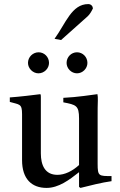

<svg xmlns="http://www.w3.org/2000/svg" viewBox="-20 -907 587 940"><path d="M279 -711 409 -827C419 -836 428 -851 435 -866C434 -877 426 -887 412 -887C331 -887 302 -793 247 -717ZM168 -548C197 -548 220 -572 220 -599C220 -628 197 -651 169 -651C141 -651 117 -628 117 -599C117 -572 141 -548 168 -548ZM357 -548C385 -548 408 -572 408 -599C408 -628 385 -651 357 -651C329 -651 306 -628 306 -599C306 -572 329 -548 357 -548ZM526 -45C464 -45 458 -44 458 -105V-341C458 -366 458 -392 459 -416C459 -428 459 -438 457 -446C433 -443 357 -431 290 -428V-406C352 -394 367 -391 367 -327V-99C334 -69 297 -51 261 -51C200 -51 180 -99 180 -156V-417V-431C180 -438 180 -442 178 -446C147 -442 73 -433 28 -430V-408C75 -394 88 -401 88 -348V-123C88 -30 136 13 208 13C267 13 319 -26 367 -64V8L374 13C413 3 481 -14 526 -20Z"/></svg>

Font: Sibila
Style: Regular
Weight: 400
Designer: Stefan Peev
Foundry: Context Ltd
Version: Version 1.000